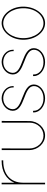

<svg xmlns="http://www.w3.org/2000/svg" viewBox="888 -1482 583 2400"><g transform="rotate(-90 1180.0 -281.5)"><path d="M96.5 -393.6C138.1 -496.5 240.5 -553 366.5 -553H376.5V-533H366.5C207.9 -533 97.5 -446.6 96.5 -286.4V-282V-272V-20V-10H76.5V-20V-272V-282C76.5 -283.4 76.5 -284.7 76.5 -286.1V-543V-553H96.5V-543Z M504.5 -543V-552H526.2L525.3 -542L524.5 -207C524.5 -108 596.8 -29 686 -30C776.1 -30 848.5 -107 847.5 -207V-543V-552H869.5L868.5 -542L867.5 -207C867.5 -100 783.8 -9 686 -10C589.1 -10 505.5 -99 504.5 -207Z M1304.5 -413V-403H1287.5V-413C1287.5 -480 1229.7 -532 1151.5 -533C1074.2 -533 1016.3 -479 1015.5 -413C1015.5 -282 1325.5 -303 1324.5 -150C1324.5 -73 1243.6 -9 1150 -10C1057.3 -10 975.5 -73 975.5 -150V-160H995.5V-150C995.5 -83 1063.3 -29 1150 -30C1237.5 -30 1305.5 -82 1304.5 -150C1304.5 -282 996.5 -259 995.5 -413C995.5 -490 1069.9 -552 1151.5 -553C1234 -553 1304.5 -490 1304.5 -413Z M1758.5 -413V-403H1741.5V-413C1741.5 -480 1683.7 -532 1605.5 -533C1528.2 -533 1470.3 -479 1469.5 -413C1469.5 -282 1779.5 -303 1778.5 -150C1778.5 -73 1697.6 -9 1604 -10C1511.3 -10 1429.5 -73 1429.5 -150V-160H1449.5V-150C1449.5 -83 1517.3 -29 1604 -30C1691.5 -30 1759.5 -82 1758.5 -150C1758.5 -282 1450.5 -259 1449.5 -413C1449.5 -490 1523.9 -552 1605.5 -553C1688 -553 1758.5 -490 1758.5 -413Z M1883.5 -282C1883.5 -430 1980 -552 2090.5 -553C2202.7 -553 2298.5 -429 2297.5 -282C2297.5 -133 2203.5 -9 2090.5 -10C1978.3 -10 1883.5 -133 1883.5 -282ZM1903.5 -282C1903.5 -141 1986.8 -29 2090.5 -30C2195 -30 2278.5 -140 2277.5 -282C2277.5 -422 2195 -532 2090.5 -533C1986.8 -533 1903.5 -422 1903.5 -282Z"/></g></svg>

Font: Nordica Plus
Style: NordicaClassicUltraLightCond
Weight: 300
Version: Version 1.01